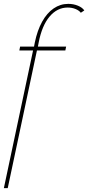

<svg xmlns="http://www.w3.org/2000/svg" viewBox="-32 -760 456 993"><path d="M139 -499H68L72 -519H144L148 -540Q161 -603 186 -648Q211 -693 245.5 -716.5Q280 -740 321 -740Q348 -740 371 -730.5Q394 -721 404 -706L386 -694Q377 -706 358.5 -713.5Q340 -721 318 -721Q264 -721 224.5 -674.5Q185 -628 168 -540L164 -519H310L306 -499H159L8 213H-12Z"/></svg>

Font: Raleway Thin
Style: Italic
Weight: 100
Italic angle: -12°
Designer: Matt McInerney, Pablo Impallari, Rodrigo Fuenzalida
Foundry: Matt McInerney, Pablo Impallari, Rodrigo Fuenzalida
Version: Version 4.026